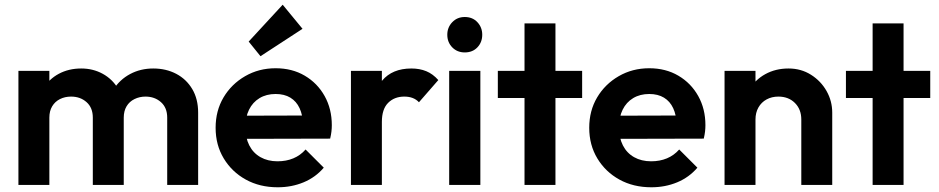

<svg xmlns="http://www.w3.org/2000/svg" viewBox="-20 -783 3975 813"><path d="M58 0V-483H189V0ZM373 0V-285Q373 -327 346.5 -350.5Q320 -374 281 -374Q255 -374 234 -363.5Q213 -353 201 -333Q189 -313 189 -285L138 -310Q138 -366 162.5 -407Q187 -448 229 -470.5Q271 -493 324 -493Q374 -493 415 -470.5Q456 -448 480 -407.5Q504 -367 504 -310V0ZM688 0V-285Q688 -327 661.5 -350.5Q635 -374 596 -374Q571 -374 549.5 -363.5Q528 -353 516 -333Q504 -313 504 -285L429 -303Q433 -361 460 -403.5Q487 -446 531 -469.5Q575 -493 629 -493Q683 -493 726 -470.5Q769 -448 794 -406Q819 -364 819 -306V0Z M1156 10Q1080 10 1021 -22.5Q962 -55 927.5 -112Q893 -169 893 -242Q893 -314 926.5 -370.5Q960 -427 1018 -460.5Q1076 -494 1147 -494Q1217 -494 1270.5 -462.5Q1324 -431 1354.5 -376.5Q1385 -322 1385 -253Q1385 -240 1383.5 -226.5Q1382 -213 1378 -196L972 -195V-293L1317 -294L1264 -253Q1262 -296 1248.5 -325Q1235 -354 1209.5 -369.5Q1184 -385 1147 -385Q1108 -385 1079 -367.5Q1050 -350 1034.5 -318.5Q1019 -287 1019 -244Q1019 -200 1035.5 -167.5Q1052 -135 1083 -117.5Q1114 -100 1155 -100Q1192 -100 1222 -112.5Q1252 -125 1274 -150L1351 -73Q1316 -32 1265.5 -11Q1215 10 1156 10ZM1083 -545 1033 -607 1177 -763 1261 -661Z M1466 0V-483H1597V0ZM1597 -267 1546 -301Q1555 -390 1598 -441.5Q1641 -493 1722 -493Q1757 -493 1785 -481.5Q1813 -470 1836 -444L1754 -350Q1743 -362 1727.5 -368Q1712 -374 1692 -374Q1650 -374 1623.5 -347.5Q1597 -321 1597 -267Z M1882 0V-483H2014V0ZM1948 -561Q1916 -561 1895 -582.5Q1874 -604 1874 -636Q1874 -667 1895 -689Q1916 -711 1948 -711Q1981 -711 2001.5 -689Q2022 -667 2022 -636Q2022 -604 2001.5 -582.5Q1981 -561 1948 -561Z M2201 0V-684H2332V0ZM2088 -368V-483H2445V-368Z M2738 10Q2662 10 2603 -22.5Q2544 -55 2509.5 -112Q2475 -169 2475 -242Q2475 -314 2508.5 -370.5Q2542 -427 2600 -460.5Q2658 -494 2729 -494Q2799 -494 2852.5 -462.5Q2906 -431 2936.5 -376.5Q2967 -322 2967 -253Q2967 -240 2965.5 -226.5Q2964 -213 2960 -196L2554 -195V-293L2899 -294L2846 -253Q2844 -296 2830.5 -325Q2817 -354 2791.5 -369.5Q2766 -385 2729 -385Q2690 -385 2661 -367.5Q2632 -350 2616.5 -318.5Q2601 -287 2601 -244Q2601 -200 2617.5 -167.5Q2634 -135 2665 -117.5Q2696 -100 2737 -100Q2774 -100 2804 -112.5Q2834 -125 2856 -150L2933 -73Q2898 -32 2847.5 -11Q2797 10 2738 10Z M3373 0V-277Q3373 -320 3346 -347Q3319 -374 3276 -374Q3248 -374 3226 -362Q3204 -350 3191.5 -328Q3179 -306 3179 -277L3128 -303Q3128 -360 3152.5 -402.5Q3177 -445 3220.5 -469Q3264 -493 3319 -493Q3372 -493 3414 -466.5Q3456 -440 3480 -397.5Q3504 -355 3504 -306V0ZM3048 0V-483H3179V0Z M3675 0V-684H3806V0ZM3562 -368V-483H3919V-368Z"/></svg>

Font: Outfit Thin SemiBold
Style: Regular
Weight: 600
Version: Version 1.100;gftools[0.9.27]